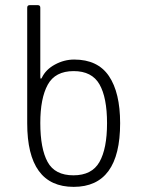

<svg xmlns="http://www.w3.org/2000/svg" viewBox="-20 -720 551 748"><path d="M86 -240V-690Q86 -700 96 -700H127Q137 -700 137 -690V-423Q137 -407 143 -417Q158 -449 194 -468.5Q230 -488 269 -488Q361 -488 404.5 -423.5Q448 -359 448 -240Q448 8 267 8Q86 8 86 -240ZM266 -37Q338 -37 367.5 -89Q397 -141 397 -240Q397 -340 367.5 -391.5Q338 -443 267 -443Q195 -443 166 -390Q137 -337 137 -241Q137 -141 165.5 -89Q194 -37 266 -37Z"/></svg>

Font: Barlow GEO Light
Style: Regular
Weight: 300
Designer: Jeremy Tribby
Foundry: Tribby Type
Version: Version 1.408